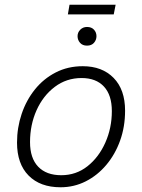

<svg xmlns="http://www.w3.org/2000/svg" viewBox="-20 -784 601 812"><path d="M330 -504Q412 -504 460.5 -454.5Q509 -405 509 -316Q509 -248 488 -189.5Q467 -131 429.5 -86.5Q392 -42 342.5 -17Q293 8 236 8Q150 8 101 -41.5Q52 -91 52 -181Q52 -244 71.5 -302Q91 -360 127.5 -405.5Q164 -451 215.5 -477.5Q267 -504 330 -504ZM239 -43Q302 -43 350 -81Q398 -119 425.5 -181Q453 -243 453 -314Q453 -382 419.5 -418Q386 -454 325 -454Q261 -454 211.5 -416.5Q162 -379 134.5 -317.5Q107 -256 107 -183Q107 -115 141.5 -79Q176 -43 239 -43ZM267 -723 274 -764H469L461 -723ZM348 -591Q329 -591 318.5 -603Q308 -615 308 -631Q308 -647 319.5 -658.5Q331 -670 348 -670Q367 -670 377.5 -658.5Q388 -647 388 -631Q388 -615 377.5 -603Q367 -591 348 -591Z"/></svg>

Font: Livvic Light
Style: Italic
Weight: 300
Italic angle: -10°
Designer: Jacques Le Bailly, Baron von Fonthausen
Version: Version 1.001; ttfautohint (v1.8.2)